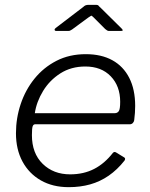

<svg xmlns="http://www.w3.org/2000/svg" viewBox="-20 -764 619 794"><path d="M264 10Q198 10 149 -18Q100 -46 73 -96Q46 -146 46 -213Q46 -275 65.5 -333.5Q85 -392 122.5 -438.5Q160 -485 213.5 -512.5Q267 -540 335 -540Q399 -540 444.5 -515Q490 -490 514.5 -442Q539 -394 539 -326Q539 -312 538 -297.5Q537 -283 535 -267Q534 -260 529 -255Q524 -250 516 -250H125Q118 -250 115 -241.5Q112 -233 112 -205Q112 -130 156.5 -86.5Q201 -43 270 -43Q326 -43 369.5 -65.5Q413 -88 447 -132Q451 -136 454.5 -135.5Q458 -135 461 -133L492 -114Q501 -110 495 -100Q465 -62 429.5 -37.5Q394 -13 353 -1.5Q312 10 264 10ZM455 -296Q465 -296 471 -304Q477 -312 477 -343Q477 -408 438 -448.5Q399 -489 333 -489Q274 -489 229.5 -460.5Q185 -432 158 -387.5Q131 -343 124 -296ZM415 -644 366 -693Q359 -700 357 -699Q355 -698 346 -692L278 -642Q272 -638 269 -637Q266 -636 260 -636H213Q207 -636 206 -640Q205 -644 210 -648L324 -735Q329 -740 334 -742Q339 -744 347 -744H378Q385 -744 388 -740Q391 -736 395 -733L483 -646Q488 -641 487.5 -638.5Q487 -636 480 -636H430Q426 -636 422.5 -638.5Q419 -641 415 -644Z"/></svg>

Font: Libre Franklin Thin Light
Style: Italic
Weight: 300
Italic angle: -8°
Version: Version 3.000